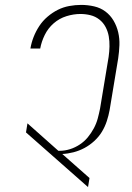

<svg xmlns="http://www.w3.org/2000/svg" viewBox="-20 -763 540 783"><path d="M339 0 86 -223 92 -260 218 -148H223Q244 -148 265 -154.5Q286 -161 305 -173.5Q324 -186 338 -203Q352 -220 362.5 -239.5Q373 -259 378.5 -279.5Q384 -300 388 -320L423 -531Q426 -552 426.5 -573.5Q427 -595 423.5 -615Q420 -635 410.5 -653Q401 -671 385 -683.5Q369 -696 349 -701Q329 -706 308 -706Q280 -706 251 -697Q222 -688 199 -668Q176 -648 162.5 -620.5Q149 -593 144 -565H104Q108 -589 117 -612Q126 -635 140 -656.5Q154 -678 174 -695Q194 -712 216 -723Q238 -734 262.5 -738.5Q287 -743 311 -743Q338 -743 364 -737Q390 -731 410 -716Q430 -701 443 -679Q456 -657 462 -631.5Q468 -606 467 -579Q466 -552 462 -525L427 -314Q423 -292 415.5 -269Q408 -246 395.5 -225.5Q383 -205 364.5 -188Q346 -171 324.5 -159.5Q303 -148 279.5 -142Q256 -136 234 -135L345 -37Z"/></svg>

Font: Iosevka Term Curly XLt Obl
Style: Regular
Weight: 200
Italic angle: -9°
Designer: Belleve Invis
Foundry: Belleve Invis
Version: Version 32.3.0